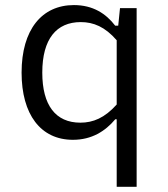

<svg xmlns="http://www.w3.org/2000/svg" viewBox="-20 -539 660 756"><path d="M65 -253C65 -88.5 140 11.5 267 11.5C341.5 11.5 394.5 -22.5 434 -69.5H439.5V196.5H518V-507H452.5L445.5 -438H433.5C397.5 -485 346.5 -519 271 -519C145 -519 65 -422.5 65 -253ZM146.5 -253C146.5 -386 202.5 -452 298 -452C348 -452 393.5 -433.5 439.5 -380.5V-127.5C392 -74.5 346.5 -56 296.5 -56C199 -56 146.5 -124.5 146.5 -253Z"/></svg>

Font: Monaspace Neon Light
Style: Regular
Weight: 300
Designer: Riley Cran & the Lettermatic Team
Foundry: Lettermatic
Version: Version 1.200 (Monaspace Neon)